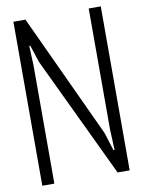

<svg xmlns="http://www.w3.org/2000/svg" viewBox="-88 -851 676 911"><g transform="rotate(-10 250.0 -395.0)"><path d="M461.9 0H403.8L127.9 -580.1L100.1 -664.1H95.2L99.1 -568.8V0H41V-790H99.1L375 -195.8L402.8 -107.9H408.2L403.8 -206.1V-790H461.9Z"/></g></svg>

Font: Steps Mono
Style: Regular
Weight: 400
Width: 3
Version: Version 1.000;PS 001.000;hotconv 1.0.70;makeotf.lib2.5.58329